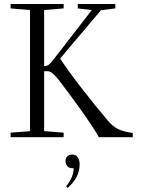

<svg xmlns="http://www.w3.org/2000/svg" viewBox="-20 -683 700 956"><path d="M32.7 0V-22.5L129.4 -29.8V-632.8L32.7 -641.1V-663.1H296.9V-641.1L199.7 -633.3V-354H203.1Q213.9 -354 222.9 -361.1Q231.9 -368.2 246.1 -386.2L437 -632.8L367.2 -641.1V-663.1H554.2V-641.1L482.9 -632.3L279.3 -391.6Q313.5 -338.4 383.5 -247.6Q453.6 -156.7 521.5 -77.1Q543 -52.2 570.6 -39.3Q598.1 -26.4 641.1 -21V0H471.7Q454.1 -34.2 396.5 -116.5Q338.9 -198.7 275.4 -281.2Q239.3 -328.6 217.8 -328.6H199.7V-30.3L296.9 -22.5V0ZM316.4 252.9 309.1 244.1Q345.2 202.6 347.2 154.8H343.3Q323.2 154.8 314.7 143.8Q306.2 132.8 306.2 118.2Q306.2 104 315.4 95.2Q324.7 86.4 339.8 86.4Q357.9 86.4 367.2 100.6Q376.5 114.7 376.5 134.8Q376.5 201.7 316.4 252.9Z"/></svg>

Font: Elstob Light
Style: Regular
Weight: 300
Designer: Peter S. Baker
Version: Version 1.015